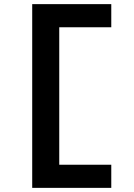

<svg xmlns="http://www.w3.org/2000/svg" viewBox="-20 -720 651 930"><path d="M136 190V-700H519V-588H261L267 -596V90L257 78H519V190Z"/></svg>

Font: Lexend Tera Medium
Style: Regular
Weight: 500
Designer: Bonnie Shaver-Troup, Thomas Jockin
Foundry: Lexend
Version: Version 1.007